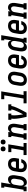

<svg xmlns="http://www.w3.org/2000/svg" viewBox="2340 -3152 799 5562"><g transform="rotate(-90 2739.0 -371.5)"><path d="M235 8Q213 8 193 1.5Q173 -5 159 -19.5Q145 -34 137 -53Q129 -72 125 -92L110 0H-22V-88H23L116 -647H83V-735H232L186 -455Q197 -474 212 -490Q227 -506 245.5 -517Q264 -528 284.5 -533Q305 -538 325 -538Q351 -538 374 -529Q397 -520 412 -501Q427 -482 434 -458.5Q441 -435 443.5 -410.5Q446 -386 444 -360Q442 -334 438 -309L416 -179Q412 -156 406 -133.5Q400 -111 388.5 -89.5Q377 -68 361 -49.5Q345 -31 324.5 -17.5Q304 -4 281 2Q258 8 235 8ZM207 -80Q228 -80 248.5 -89Q269 -98 283.5 -115Q298 -132 306 -152Q314 -172 317 -193L339 -323Q341 -337 342 -352Q343 -367 341.5 -381Q340 -395 335 -408Q330 -421 320.5 -431Q311 -441 297.5 -445.5Q284 -450 269 -450Q250 -450 231.5 -442.5Q213 -435 199 -420Q185 -405 178 -386.5Q171 -368 168 -349L146 -219Q144 -204 142.5 -188.5Q141 -173 142 -158.5Q143 -144 146.5 -129.5Q150 -115 158 -103.5Q166 -92 179 -86Q192 -80 207 -80Z M708 8Q679 8 651 2Q623 -4 600 -19Q577 -34 561.5 -57Q546 -80 539 -106.5Q532 -133 532.5 -162.5Q533 -192 537 -221L559 -351Q563 -376 571 -400.5Q579 -425 593.5 -447.5Q608 -470 628 -488Q648 -506 672 -517.5Q696 -529 721 -533.5Q746 -538 771 -538Q800 -538 828 -531.5Q856 -525 878 -510Q900 -495 915 -472Q930 -449 937 -422Q944 -395 943.5 -366Q943 -337 938 -309L923 -221H639L636 -207Q634 -192 633 -177.5Q632 -163 634 -148.5Q636 -134 641.5 -121Q647 -108 656.5 -98.5Q666 -89 680 -84.5Q694 -80 708 -80Q725 -80 741.5 -84Q758 -88 772.5 -98Q787 -108 796.5 -123Q806 -138 810 -154H910Q902 -120 884 -89Q866 -58 838 -35Q810 -12 776 -2Q742 8 708 8ZM836 -309 839 -323Q841 -338 842 -352.5Q843 -367 841.5 -381Q840 -395 835 -408Q830 -421 820.5 -431Q811 -441 797.5 -445.5Q784 -450 769 -450Q748 -450 727.5 -441.5Q707 -433 692 -416Q677 -399 669 -378.5Q661 -358 658 -337L653 -309Z M1027 0V-88H1165L1223 -442H1112V-530H1339L1266 -88H1377V0ZM1406 -609Q1389 -609 1373.5 -615Q1358 -621 1348.5 -634Q1339 -647 1336.5 -663.5Q1334 -680 1337 -697Q1339 -709 1345 -720Q1351 -731 1361 -738Q1371 -745 1383 -748Q1395 -751 1406 -751Q1423 -751 1438.5 -745Q1454 -739 1463.5 -726Q1473 -713 1475.5 -696.5Q1478 -680 1476 -663Q1474 -651 1468 -640Q1462 -629 1451.5 -622Q1441 -615 1429.5 -612Q1418 -609 1406 -609ZM1206 -609Q1189 -609 1173.5 -615Q1158 -621 1148.5 -634Q1139 -647 1136.5 -663.5Q1134 -680 1137 -697Q1139 -709 1145 -720Q1151 -731 1161 -738Q1171 -745 1183 -748Q1195 -751 1206 -751Q1223 -751 1238.5 -745Q1254 -739 1263.5 -726Q1273 -713 1275.5 -696.5Q1278 -680 1276 -663Q1274 -651 1268 -640Q1262 -629 1251.5 -622Q1241 -615 1229.5 -612Q1218 -609 1206 -609Z M1478 0V-88H1523L1582 -442H1549V-530H1698L1687 -465Q1696 -481 1708 -495Q1720 -509 1735 -519.5Q1750 -530 1767.5 -534Q1785 -538 1802 -538Q1828 -538 1852.5 -529Q1877 -520 1894 -502.5Q1911 -485 1920.5 -462Q1930 -439 1933.5 -413.5Q1937 -388 1935.5 -361.5Q1934 -335 1930 -309L1893 -88H1926V0H1747V-88H1792L1831 -323Q1833 -337 1834 -351.5Q1835 -366 1834 -379.5Q1833 -393 1829 -406Q1825 -419 1816.5 -429.5Q1808 -440 1795.5 -445Q1783 -450 1769 -450Q1750 -450 1731 -442Q1712 -434 1698.5 -419.5Q1685 -405 1678 -386.5Q1671 -368 1668 -349L1625 -88H1658V0Z M2135 0Q2127 -36 2119 -71.5Q2111 -107 2104 -143.5Q2097 -180 2091 -216.5Q2085 -253 2081.5 -290.5Q2078 -328 2077 -366Q2076 -404 2082 -442H2049V-530H2228V-442H2183Q2176 -398 2177.5 -355Q2179 -312 2183 -269Q2187 -226 2193.5 -184.5Q2200 -143 2207 -101Q2229 -142 2250.5 -184Q2272 -226 2291 -268.5Q2310 -311 2326.5 -354.5Q2343 -398 2350 -442H2317V-530H2497V-442H2452Q2445 -403 2431.5 -365.5Q2418 -328 2402 -290.5Q2386 -253 2368 -216.5Q2350 -180 2331 -143.5Q2312 -107 2292.5 -71.5Q2273 -36 2252 0Z M2527 0V-88H2665L2757 -647H2646V-735H2873L2766 -88H2877V0Z M3204 8Q3175 8 3147.5 1.5Q3120 -5 3097.5 -20Q3075 -35 3060 -58Q3045 -81 3038 -108Q3031 -135 3032 -164Q3033 -193 3037 -221L3059 -351Q3063 -376 3071 -400.5Q3079 -425 3093.5 -447.5Q3108 -470 3128.5 -488Q3149 -506 3172.5 -517.5Q3196 -529 3221 -535Q3246 -541 3272 -541Q3301 -541 3328 -533Q3355 -525 3377.5 -510Q3400 -495 3415 -472Q3430 -449 3437 -422.5Q3444 -396 3443.5 -366.5Q3443 -337 3438 -309L3416 -179Q3412 -154 3404 -129.5Q3396 -105 3381.5 -82.5Q3367 -60 3347 -42Q3327 -24 3303 -12.5Q3279 -1 3254 3.5Q3229 8 3204 8ZM3206 -80Q3227 -80 3248 -88.5Q3269 -97 3283.5 -114Q3298 -131 3306 -151.5Q3314 -172 3317 -193L3339 -323Q3341 -338 3342 -352.5Q3343 -367 3341 -381.5Q3339 -396 3334 -409Q3329 -422 3319.5 -431.5Q3310 -441 3296 -445.5Q3282 -450 3267 -450Q3246 -450 3226 -441Q3206 -432 3191.5 -415Q3177 -398 3169 -378Q3161 -358 3158 -337L3136 -207Q3134 -192 3133 -177.5Q3132 -163 3134 -149Q3136 -135 3141 -122Q3146 -109 3155 -99Q3164 -89 3177.5 -84.5Q3191 -80 3206 -80Z M3708 8Q3679 8 3651 2Q3623 -4 3600 -19Q3577 -34 3561.5 -57Q3546 -80 3539 -106.5Q3532 -133 3532.5 -162.5Q3533 -192 3537 -221L3559 -351Q3563 -376 3571 -400.5Q3579 -425 3593.5 -447.5Q3608 -470 3628 -488Q3648 -506 3672 -517.5Q3696 -529 3721 -533.5Q3746 -538 3771 -538Q3800 -538 3828 -531.5Q3856 -525 3878 -510Q3900 -495 3915 -472Q3930 -449 3937 -422Q3944 -395 3943.5 -366Q3943 -337 3938 -309L3923 -221H3639L3636 -207Q3634 -192 3633 -177.5Q3632 -163 3634 -148.5Q3636 -134 3641.5 -121Q3647 -108 3656.5 -98.5Q3666 -89 3680 -84.5Q3694 -80 3708 -80Q3725 -80 3741.5 -84Q3758 -88 3772.5 -98Q3787 -108 3796.5 -123Q3806 -138 3810 -154H3910Q3902 -120 3884 -89Q3866 -58 3838 -35Q3810 -12 3776 -2Q3742 8 3708 8ZM3836 -309 3839 -323Q3841 -338 3842 -352.5Q3843 -367 3841.5 -381Q3840 -395 3835 -408Q3830 -421 3820.5 -431Q3811 -441 3797.5 -445.5Q3784 -450 3769 -450Q3748 -450 3727.5 -441.5Q3707 -433 3692 -416Q3677 -399 3669 -378.5Q3661 -358 3658 -337L3653 -309Z M4150 8Q4124 8 4101 -1Q4078 -10 4063 -29Q4048 -48 4041 -71.5Q4034 -95 4031.5 -119.5Q4029 -144 4031 -170Q4033 -196 4037 -221L4059 -351Q4063 -374 4069.5 -396.5Q4076 -419 4087 -440.5Q4098 -462 4114 -480.5Q4130 -499 4150.5 -512.5Q4171 -526 4194 -532Q4217 -538 4240 -538Q4262 -538 4282 -531.5Q4302 -525 4316 -510.5Q4330 -496 4338 -477Q4346 -458 4350 -438L4384 -647H4351V-735H4500L4393 -88H4426V0H4277L4290 -75Q4279 -56 4263.5 -40Q4248 -24 4229.5 -13Q4211 -2 4190.5 3Q4170 8 4150 8ZM4206 -80Q4225 -80 4243.5 -87.5Q4262 -95 4276 -110Q4290 -125 4297 -143.5Q4304 -162 4307 -181L4329 -311Q4331 -326 4332.5 -341.5Q4334 -357 4333 -371.5Q4332 -386 4328.5 -400.5Q4325 -415 4317 -426.5Q4309 -438 4296 -444Q4283 -450 4268 -450Q4247 -450 4226.5 -441Q4206 -432 4191.5 -415Q4177 -398 4169 -378Q4161 -358 4158 -337L4136 -207Q4134 -193 4133 -178Q4132 -163 4134 -149Q4136 -135 4140.5 -122Q4145 -109 4154.5 -99Q4164 -89 4177.5 -84.5Q4191 -80 4206 -80Z M4708 8Q4679 8 4651 2Q4623 -4 4600 -19Q4577 -34 4561.5 -57Q4546 -80 4539 -106.5Q4532 -133 4532.5 -162.5Q4533 -192 4537 -221L4559 -351Q4563 -376 4571 -400.5Q4579 -425 4593.5 -447.5Q4608 -470 4628 -488Q4648 -506 4672 -517.5Q4696 -529 4721 -533.5Q4746 -538 4771 -538Q4800 -538 4828 -531.5Q4856 -525 4878 -510Q4900 -495 4915 -472Q4930 -449 4937 -422Q4944 -395 4943.5 -366Q4943 -337 4938 -309L4923 -221H4639L4636 -207Q4634 -192 4633 -177.5Q4632 -163 4634 -148.5Q4636 -134 4641.5 -121Q4647 -108 4656.5 -98.5Q4666 -89 4680 -84.5Q4694 -80 4708 -80Q4725 -80 4741.5 -84Q4758 -88 4772.5 -98Q4787 -108 4796.5 -123Q4806 -138 4810 -154H4910Q4902 -120 4884 -89Q4866 -58 4838 -35Q4810 -12 4776 -2Q4742 8 4708 8ZM4836 -309 4839 -323Q4841 -338 4842 -352.5Q4843 -367 4841.5 -381Q4840 -395 4835 -408Q4830 -421 4820.5 -431Q4811 -441 4797.5 -445.5Q4784 -450 4769 -450Q4748 -450 4727.5 -441.5Q4707 -433 4692 -416Q4677 -399 4669 -378.5Q4661 -358 4658 -337L4653 -309Z M4978 0V-88H5023L5082 -442H5049V-530H5198L5187 -465Q5196 -481 5208 -495Q5220 -509 5235 -519.5Q5250 -530 5267.5 -534Q5285 -538 5302 -538Q5328 -538 5352.5 -529Q5377 -520 5394 -502.5Q5411 -485 5420.5 -462Q5430 -439 5433.5 -413.5Q5437 -388 5435.5 -361.5Q5434 -335 5430 -309L5393 -88H5426V0H5247V-88H5292L5331 -323Q5333 -337 5334 -351.5Q5335 -366 5334 -379.5Q5333 -393 5329 -406Q5325 -419 5316.5 -429.5Q5308 -440 5295.5 -445Q5283 -450 5269 -450Q5250 -450 5231 -442Q5212 -434 5198.5 -419.5Q5185 -405 5178 -386.5Q5171 -368 5168 -349L5125 -88H5158V0Z"/></g></svg>

Font: Iosevka Curly Slab SmBdObl
Style: Regular
Weight: 600
Italic angle: -9°
Monospace: yes
Designer: Belleve Invis
Foundry: Belleve Invis
Version: Version 11.0.0; ttfautohint (v1.8.3)